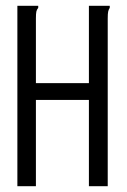

<svg xmlns="http://www.w3.org/2000/svg" viewBox="-20 -643 440 663"><path d="M40 -623H112V-616Q107 -610 105.5 -603Q104 -596 104 -579V-356H287V-623H359V-616Q355 -610 353.5 -603Q352 -596 352 -579V0H287V-298H104V0H40Z"/></svg>

Font: Inconsolata Condensed
Style: Regular
Weight: 400
Width: 3
Monospace: yes
Designer: Raph Levien, Cyreal, Brenton Simpson
Foundry: Raph Levien, Cyreal, Google
Version: Version 3.000; ttfautohint (v1.8.2.53-6de2)